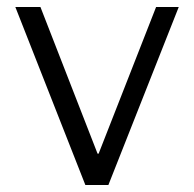

<svg xmlns="http://www.w3.org/2000/svg" viewBox="-20 -531 557 551"><path d="M225 0 24 -511H96L260 -90H263L428 -511H493L291 0Z"/></svg>

Font: Chivo Medium ExtraLight
Style: Regular
Weight: 250
Version: Version 2.002